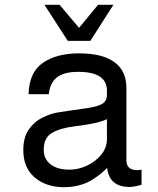

<svg xmlns="http://www.w3.org/2000/svg" viewBox="-20 -761 658 799"><path d="M569 -55V8Q538 17 519 17Q435 17 426 -62Q382 -19 340 -0.5Q298 18 248 18Q172 18 124.5 -22.5Q77 -63 77 -136Q77 -190 100 -222.5Q123 -255 156.5 -271.5Q190 -288 220 -293Q234 -295 263 -299.5Q292 -304 336 -310Q386 -317 405.5 -329Q425 -341 425 -366V-384Q425 -462 305 -462Q247 -462 217.5 -439.5Q188 -417 183 -369H99Q101 -460 158.5 -499.5Q216 -539 309 -539Q406 -539 456 -502.5Q506 -466 506 -396V-94Q506 -53 551 -53Q559 -53 569 -55ZM425 -182V-265Q399 -253 360.5 -246Q322 -239 289 -235Q231 -228 196.5 -208Q162 -188 162 -138Q162 -99 190.5 -77Q219 -55 269 -55Q306 -55 341.5 -71.5Q377 -88 401 -117Q425 -146 425 -182ZM452 -741 356 -591H262L165 -741H228L309 -645L388 -741Z"/></svg>

Font: Fragment Mono SC
Style: Regular
Weight: 400
Monospace: yes
Designer: Wei Huang based on Nimbus Sans by URW Studio, based on Helvetica by Max Miedinger.
Foundry: Wei Huang
Version: Version 1.012; ttfautohint (v1.8.4.7-5d5b)